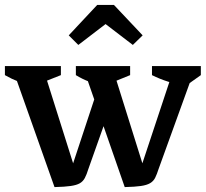

<svg xmlns="http://www.w3.org/2000/svg" viewBox="-31 -757 838 782"><path d="M477 5 309 -478H428L562 -50H535L677 -478H763L615 -69Q608 -47 601 -33Q594 -19 580.5 -11Q567 -3 543 0.5Q519 4 477 5ZM191 5 20 -478H145L280 -50H253L370 -404L412 -303L329 -69Q322 -46 314.5 -32Q307 -18 294 -10.5Q281 -3 257 0.5Q233 4 191 5ZM106 -407Q74 -413 45.5 -424Q17 -435 -11 -451V-488H217V-451ZM391 -407Q362 -413 333 -424Q304 -435 278 -451V-488H499V-451ZM725 -407Q690 -413 655 -424Q620 -435 588 -451V-488H787V-451ZM433 -737 550 -613 510 -574 399 -659 288 -574 249 -613 365 -737Z"/></svg>

Font: Piazzolla 24pt SemiBold
Style: Regular
Weight: 600
Designer: Juan Pablo del Peral
Foundry: Huerta Tipografica
Version: Version 2.005